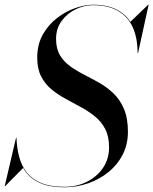

<svg xmlns="http://www.w3.org/2000/svg" viewBox="-40 -780 651 815"><path d="M233 15Q174.5 15 135.5 -0.8Q96.5 -16.5 73.5 -45Q50.5 -73.5 40 -111.8Q29.5 -150 28 -195H30Q31.5 -150 42 -112Q52.5 -74 75.2 -46Q98 -18 136.8 -2.5Q175.5 13 233 13Q286 13 329 -8.5Q372 -30 397.5 -67.8Q423 -105.5 423 -155Q423 -201 406.5 -232.5Q390 -264 362.8 -286Q335.5 -308 303 -325.5Q270.5 -343 238 -360.8Q205.5 -378.5 178.2 -401Q151 -423.5 134.5 -455.8Q118 -488 118 -535Q118 -591.5 141.8 -633.5Q165.5 -675.5 202.5 -703.8Q239.5 -732 280.2 -746Q321 -760 355 -760Q419 -760 461.5 -736Q504 -712 525 -666.2Q546 -620.5 546 -555H544Q544 -619.5 523.2 -664.8Q502.5 -710 460.5 -734Q418.5 -758 355 -758Q317 -758 281 -740.5Q245 -723 221.5 -691Q198 -659 198 -615Q198 -573 214.5 -545.5Q231 -518 258.2 -498.5Q285.5 -479 318 -462.5Q350.5 -446 383 -427.5Q415.5 -409 442.8 -382.5Q470 -356 486.5 -317Q503 -278 503 -220Q503 -167.5 481 -124.2Q459 -81 421 -50Q383 -19 334.5 -2Q286 15 233 15ZM-20 10 28 -195H30L32 -153Q36.5 -126 43 -105.2Q49.5 -84.5 59 -68L-18 10ZM544 -555 545 -579Q542 -604.5 536.2 -631.2Q530.5 -658 513 -687L589 -760H591L546 -555Z"/></svg>

Font: Bodoni Moda 96pt
Style: Italic
Weight: 400
Italic angle: -13°
Version: Version 2.004